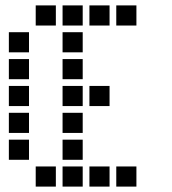

<svg xmlns="http://www.w3.org/2000/svg" viewBox="-20 -708 640 715"><path d="M114 -688Q113 -688 113 -688Q113 -688 113 -687V-614Q113 -613 113 -613Q113 -613 114 -613H187Q188 -613 188 -613Q188 -613 188 -614V-687Q188 -688 188 -688Q188 -688 187 -688ZM214 -688Q213 -688 213 -688Q213 -688 213 -687V-614Q213 -613 213 -613Q213 -613 214 -613H287Q288 -613 288 -613Q288 -613 288 -614V-687Q288 -688 288 -688Q288 -688 287 -688ZM314 -688Q313 -688 313 -688Q313 -688 313 -687V-614Q313 -613 313 -613Q313 -613 314 -613H387Q388 -613 388 -613Q388 -613 388 -614V-687Q388 -688 388 -688Q388 -688 387 -688ZM414 -688Q413 -688 413 -688Q413 -688 413 -687V-614Q413 -613 413 -613Q413 -613 414 -613H487Q488 -613 488 -613Q488 -613 488 -614V-687Q488 -688 488 -688Q488 -688 487 -688ZM14 -588Q13 -588 13 -588Q13 -588 13 -587V-514Q13 -513 13 -513Q13 -513 14 -513H87Q88 -513 88 -513Q88 -513 88 -514V-587Q88 -588 88 -588Q88 -588 87 -588ZM214 -588Q213 -588 213 -588Q213 -588 213 -587V-514Q213 -513 213 -513Q213 -513 214 -513H287Q288 -513 288 -513Q288 -513 288 -514V-587Q288 -588 288 -588Q288 -588 287 -588ZM14 -488Q13 -488 13 -488Q13 -488 13 -487V-414Q13 -413 13 -413Q13 -413 14 -413H87Q88 -413 88 -413Q88 -413 88 -414V-487Q88 -488 88 -488Q88 -488 87 -488ZM214 -488Q213 -488 213 -488Q213 -488 213 -487V-414Q213 -413 213 -413Q213 -413 214 -413H287Q288 -413 288 -413Q288 -413 288 -414V-487Q288 -488 288 -488Q288 -488 287 -488ZM14 -388Q13 -388 13 -388Q13 -388 13 -387V-314Q13 -313 13 -313Q13 -313 14 -313H87Q88 -313 88 -313Q88 -313 88 -314V-387Q88 -388 88 -388Q88 -388 87 -388ZM214 -388Q213 -388 213 -388Q213 -388 213 -387V-314Q213 -313 213 -313Q213 -313 214 -313H287Q288 -313 288 -313Q288 -313 288 -314V-387Q288 -388 288 -388Q288 -388 287 -388ZM314 -388Q313 -388 313 -388Q313 -388 313 -387V-314Q313 -313 313 -313Q313 -313 314 -313H387Q388 -313 388 -313Q388 -313 388 -314V-387Q388 -388 388 -388Q388 -388 387 -388ZM14 -288Q13 -288 13 -288Q13 -288 13 -287V-214Q13 -213 13 -213Q13 -213 14 -213H87Q88 -213 88 -213Q88 -213 88 -214V-287Q88 -288 88 -288Q88 -288 87 -288ZM214 -288Q213 -288 213 -288Q213 -288 213 -287V-214Q213 -213 213 -213Q213 -213 214 -213H287Q288 -213 288 -213Q288 -213 288 -214V-287Q288 -288 288 -288Q288 -288 287 -288ZM14 -188Q13 -188 13 -188Q13 -188 13 -187V-114Q13 -113 13 -113Q13 -113 14 -113H87Q88 -113 88 -113Q88 -113 88 -114V-187Q88 -188 88 -188Q88 -188 87 -188ZM214 -188Q213 -188 213 -188Q213 -188 213 -187V-114Q213 -113 213 -113Q213 -113 214 -113H287Q288 -113 288 -113Q288 -113 288 -114V-187Q288 -188 288 -188Q288 -188 287 -188ZM114 -88Q113 -88 113 -88Q113 -88 113 -87V-14Q113 -13 113 -13Q113 -13 114 -13H187Q188 -13 188 -13Q188 -13 188 -14V-87Q188 -88 188 -88Q188 -88 187 -88ZM214 -88Q213 -88 213 -88Q213 -88 213 -87V-14Q213 -13 213 -13Q213 -13 214 -13H287Q288 -13 288 -13Q288 -13 288 -14V-87Q288 -88 288 -88Q288 -88 287 -88ZM314 -88Q313 -88 313 -88Q313 -88 313 -87V-14Q313 -13 313 -13Q313 -13 314 -13H387Q388 -13 388 -13Q388 -13 388 -14V-87Q388 -88 388 -88Q388 -88 387 -88ZM414 -88Q413 -88 413 -88Q413 -88 413 -87V-14Q413 -13 413 -13Q413 -13 414 -13H487Q488 -13 488 -13Q488 -13 488 -14V-87Q488 -88 488 -88Q488 -88 487 -88Z"/></svg>

Font: Doto
Style: Bold
Weight: 700
Monospace: yes
Version: Version 1.000